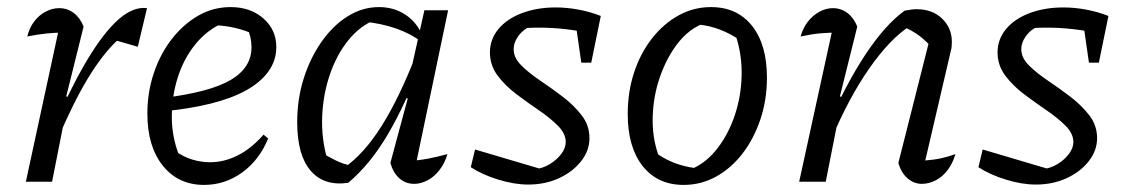

<svg xmlns="http://www.w3.org/2000/svg" viewBox="-20 -513 3184 542"><path d="M53 0 152 -458 164 -421Q136 -421 111.5 -418.5Q87 -416 57 -410Q63 -435 77 -453Q91 -471 109.5 -480.5Q128 -490 147 -490Q170 -490 188 -476.5Q206 -463 216 -438L167 -241L174 -238L127 0ZM142 -118 130 -150Q181 -269 227.5 -346Q274 -423 315.5 -459Q357 -495 395 -490L369 -381L310 -398Q268 -358 227 -290Q186 -222 142 -118Z M556 9Q483 9 439.5 -45.5Q396 -100 396 -192Q396 -253 414.5 -307.5Q433 -362 465.5 -403.5Q498 -445 540 -469Q582 -493 631 -493Q687 -493 723.5 -461Q760 -429 760 -380Q760 -342 737.5 -311Q715 -280 674 -257.5Q633 -235 574.5 -220.5Q516 -206 444 -199V-237Q573 -253 631.5 -287.5Q690 -322 690 -380Q690 -409 677 -436L702 -414Q674 -427 644.5 -434Q615 -441 583 -442L609 -448Q564 -428 531.5 -388Q499 -348 482 -295Q465 -242 465 -182Q465 -150 472 -118.5Q479 -87 493 -58L476 -86Q498 -70 523 -62.5Q548 -55 573 -55Q613 -55 651.5 -74.5Q690 -94 724 -133L737 -122Q712 -61 663.5 -26Q615 9 556 9Z M963 3Q895 13 857 -31Q819 -75 819 -168Q819 -234 837.5 -292Q856 -350 888 -395.5Q920 -441 961.5 -467Q1003 -493 1050 -493Q1091 -493 1123 -472.5Q1155 -452 1171 -416L1170 -395Q1107 -442 1006 -452L1039 -457Q996 -440 963 -399Q930 -358 911 -302Q892 -246 889.5 -184Q887 -122 904 -63L883 -85Q906 -71 928 -60Q950 -49 975 -45L952 -40Q1007 -78 1057 -157Q1107 -236 1155 -360L1173 -346Q1125 -219 1075 -134Q1025 -49 963 3ZM1149 -25 1135 -59Q1161 -60 1187.5 -65Q1214 -70 1243 -78Q1236 -53 1221 -33.5Q1206 -14 1187 -4Q1168 6 1149 6Q1125 6 1107.5 -9.5Q1090 -25 1082 -53L1131 -235L1123 -237L1178 -484H1245Z M1309 -41 1321 -91 1517 -33 1489 -35Q1513 -38 1532.5 -50Q1552 -62 1564.5 -78.5Q1577 -95 1577 -112Q1577 -136 1555 -158Q1533 -180 1501.5 -201.5Q1470 -223 1438 -247Q1406 -271 1384.5 -300Q1363 -329 1363 -365Q1363 -402 1387 -431Q1411 -460 1453.5 -476Q1496 -492 1549 -492Q1580 -492 1612.5 -486Q1645 -480 1676 -468L1654 -417Q1617 -426 1578.5 -430.5Q1540 -435 1501 -435Q1484 -435 1466 -434Q1448 -433 1431 -431L1476 -438Q1456 -429 1443 -411Q1430 -393 1430 -374Q1430 -350 1451.5 -328.5Q1473 -307 1505 -285.5Q1537 -264 1568.5 -240Q1600 -216 1622 -187.5Q1644 -159 1644 -123Q1644 -88 1620.5 -58Q1597 -28 1558 -10Q1519 8 1471 8Q1432 8 1386.5 -6Q1341 -20 1309 -41ZM1621 -336 1602 -468H1676L1649 -336Z M1910 9Q1836 9 1794 -44.5Q1752 -98 1752 -191Q1752 -254 1770 -308.5Q1788 -363 1820.5 -404.5Q1853 -446 1895.5 -469.5Q1938 -493 1987 -493Q2061 -493 2103 -440Q2145 -387 2145 -294Q2145 -231 2126.5 -176Q2108 -121 2076 -79.5Q2044 -38 2001.5 -14.5Q1959 9 1910 9ZM1939 -39Q1977 -57 2007 -96.5Q2037 -136 2054.5 -188.5Q2072 -241 2073.5 -298Q2075 -355 2059 -406Q2035 -421 2009.5 -430.5Q1984 -440 1957 -443Q1918 -425 1888.5 -384.5Q1859 -344 1841.5 -291.5Q1824 -239 1822.5 -182.5Q1821 -126 1838 -77Q1860 -62 1885.5 -52.5Q1911 -43 1939 -39Z M2516 -53 2605 -405 2608 -382Q2586 -405 2569 -416.5Q2552 -428 2529 -438L2549 -440Q2492 -403 2434 -320Q2376 -237 2326 -118L2314 -150Q2339 -210 2366.5 -262.5Q2394 -315 2422 -357.5Q2450 -400 2478.5 -432Q2507 -464 2534 -483Q2545 -485 2553 -486Q2561 -487 2568 -487Q2612 -487 2639.5 -460.5Q2667 -434 2667 -395Q2667 -389 2666.5 -382.5Q2666 -376 2664 -369L2592 -60Q2618 -62 2638 -66.5Q2658 -71 2677 -78Q2670 -53 2655.5 -33.5Q2641 -14 2621.5 -4Q2602 6 2582 6Q2560 6 2542 -9.5Q2524 -25 2516 -53ZM2236 0 2336 -458 2347 -421Q2321 -421 2297 -419Q2273 -417 2240 -410Q2247 -435 2261 -452.5Q2275 -470 2293.5 -480Q2312 -490 2331 -490Q2354 -490 2372 -476.5Q2390 -463 2400 -438L2351 -241L2358 -238L2311 0Z M2742 -41 2754 -91 2950 -33 2922 -35Q2946 -38 2965.5 -50Q2985 -62 2997.5 -78.5Q3010 -95 3010 -112Q3010 -136 2988 -158Q2966 -180 2934.5 -201.5Q2903 -223 2871 -247Q2839 -271 2817.5 -300Q2796 -329 2796 -365Q2796 -402 2820 -431Q2844 -460 2886.5 -476Q2929 -492 2982 -492Q3013 -492 3045.5 -486Q3078 -480 3109 -468L3087 -417Q3050 -426 3011.5 -430.5Q2973 -435 2934 -435Q2917 -435 2899 -434Q2881 -433 2864 -431L2909 -438Q2889 -429 2876 -411Q2863 -393 2863 -374Q2863 -350 2884.5 -328.5Q2906 -307 2938 -285.5Q2970 -264 3001.5 -240Q3033 -216 3055 -187.5Q3077 -159 3077 -123Q3077 -88 3053.5 -58Q3030 -28 2991 -10Q2952 8 2904 8Q2865 8 2819.5 -6Q2774 -20 2742 -41ZM3054 -336 3035 -468H3109L3082 -336Z"/></svg>

Font: Piazzolla 24pt
Style: Italic
Weight: 400
Italic angle: -11.3°
Designer: Juan Pablo del Peral
Foundry: Huerta Tipografica
Version: Version 2.005